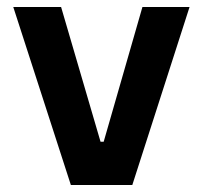

<svg xmlns="http://www.w3.org/2000/svg" viewBox="-20 -530 581 550"><path d="M183 0 18 -510H155L268 -124H277L388 -510H523L359 0Z"/></svg>

Font: Saira SemiBold
Style: Regular
Weight: 600
Designer: Hector Gatti with collaboration of the Omnibus-Type team
Foundry: Omnibus-Type
Version: Version 1.100; ttfautohint (v1.8.3)